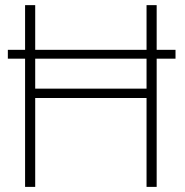

<svg xmlns="http://www.w3.org/2000/svg" viewBox="-20 -731 723 751"><path d="M666.5 -536.1V-501.5H10.7V-536.1ZM564.5 -384.3V-347.7H104V-384.3ZM117.7 -710.9V0H78.1V-710.9ZM592.8 -710.9V0H553.2V-710.9Z"/></svg>

Font: Roboto ExtraLight
Style: Regular
Weight: 250
Designer: Christian Robertson
Foundry: Google
Version: Version 3.009; 2024